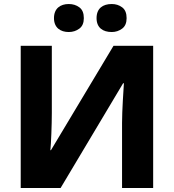

<svg xmlns="http://www.w3.org/2000/svg" viewBox="-20 -944 873 964"><path d="M251 -853C251 -804.7 283.7 -783.2 325.2 -783.2C345.7 -783.2 363.3 -789.1 378.4 -800.3C393.6 -811.5 400.9 -829.1 400.9 -853C400.9 -877.9 393.6 -896 378.4 -907.2C363.3 -918.5 345.7 -923.8 325.2 -923.8C283.7 -923.8 251 -902.3 251 -853ZM464.8 -853C464.8 -804.7 496.6 -783.2 541 -783.2C561 -783.2 578.1 -789.1 593.3 -800.3C608.4 -811.5 615.7 -829.1 615.7 -853C615.7 -877.9 608.4 -896 593.3 -907.2C578.1 -918.5 561 -923.8 541 -923.8C496.6 -923.8 464.8 -902.3 464.8 -853ZM84 0H284.2L598.1 -525.9H602.1C600.1 -494.1 592.8 -388.7 592.8 -327.1V0H749V-713.9H549.8L235.8 -189.9H232.9C236.3 -219.2 240.2 -316.4 240.2 -377V-713.9H84Z"/></svg>

Font: Noto Reveo Sans
Style: Regular
Weight: 800
Designer: Monotype Design Team
Foundry: Monotype Imaging Inc.
Version: Version 2.007